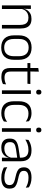

<svg xmlns="http://www.w3.org/2000/svg" viewBox="1238 -1942 716 3233"><g transform="rotate(90 1596.5 -326.0)"><path d="M460.5 0H400V-306Q400 -349.5 388.2 -381Q376.5 -412.5 349.5 -429.5Q322.5 -446.5 277 -446.5Q235 -446.5 204 -430.5Q173 -414.5 154 -386.5Q135 -358.5 128 -322.5L115.5 -367.5H129Q135.5 -403.5 156.2 -432.8Q177 -462 212.2 -479.8Q247.5 -497.5 298 -497.5Q357 -497.5 392.5 -475.5Q428 -453.5 444.2 -412.2Q460.5 -371 460.5 -312ZM131.5 0H71V-487.5H131.5L128.5 -367L131.5 -364Z M781.5 12Q680.5 12 628 -43.8Q575.5 -99.5 575.5 -204.5V-284Q575.5 -388.5 628 -444Q680.5 -499.5 781.5 -499.5Q882.5 -499.5 935 -444Q987.5 -388.5 987.5 -284V-204.5Q987.5 -99.5 935 -43.8Q882.5 12 781.5 12ZM781.5 -38Q852.5 -38 889.8 -80Q927 -122 927 -201V-287.5Q927 -366 889.8 -408Q852.5 -450 781.5 -450Q710.5 -450 673.5 -408Q636.5 -366 636.5 -287.5V-201Q636.5 -122 673.5 -80Q710.5 -38 781.5 -38Z M1276 9.5Q1222.5 9.5 1189.2 -6.5Q1156 -22.5 1140.8 -55.5Q1125.5 -88.5 1125.5 -137.5V-455.5H1185.5V-144.5Q1185.5 -93 1209.2 -68.2Q1233 -43.5 1289.5 -43.5Q1319.5 -43.5 1347.8 -50.5Q1376 -57.5 1401 -70.5L1395.5 -17.5Q1372 -5 1340.5 2.2Q1309 9.5 1276 9.5ZM1390 -429.5H1042V-478.5H1395.5ZM1184 -471.5H1126L1125.5 -611.5L1187 -621Z M1562.5 0H1501.5V-487.5H1562.5ZM1532 -576.5Q1512 -576.5 1501.8 -587.5Q1491.5 -598.5 1491.5 -619V-622.5Q1491.5 -642.5 1501.8 -653.5Q1512 -664.5 1532 -664.5Q1552.5 -664.5 1562.5 -653.5Q1572.5 -642.5 1572.5 -622.5V-619Q1572.5 -598.5 1562.5 -587.5Q1552.5 -576.5 1532 -576.5Z M1884.5 10.5Q1784.5 10.5 1735 -45Q1685.5 -100.5 1685.5 -203V-285Q1685.5 -387.5 1735 -442.8Q1784.5 -498 1884.5 -498Q1917 -498 1942.8 -491.8Q1968.5 -485.5 1988.5 -475.8Q2008.5 -466 2021.5 -455.5L2027.5 -401Q2004 -420 1971.2 -433.5Q1938.5 -447 1892.5 -447Q1819.5 -447 1783 -405Q1746.5 -363 1746.5 -284V-204.5Q1746.5 -126 1783 -83.8Q1819.5 -41.5 1893 -41.5Q1940 -41.5 1973.5 -55.2Q2007 -69 2031.5 -88L2025.5 -32.5Q2004.5 -16.5 1969.5 -3Q1934.5 10.5 1884.5 10.5Z M2200 0H2139V-487.5H2200ZM2169.5 -576.5Q2149.5 -576.5 2139.2 -587.5Q2129 -598.5 2129 -619V-622.5Q2129 -642.5 2139.2 -653.5Q2149.5 -664.5 2169.5 -664.5Q2190 -664.5 2200 -653.5Q2210 -642.5 2210 -622.5V-619Q2210 -598.5 2200 -587.5Q2190 -576.5 2169.5 -576.5Z M2695.5 0H2635L2638 -121.5L2635.5 -131V-288.5V-321Q2635.5 -384 2603.8 -415.2Q2572 -446.5 2504 -446.5Q2451 -446.5 2407.5 -430.5Q2364 -414.5 2331 -394L2337 -447.5Q2355 -459 2380.5 -470.8Q2406 -482.5 2439.2 -490.2Q2472.5 -498 2512.5 -498Q2561.5 -498 2596.2 -486Q2631 -474 2653 -451Q2675 -428 2685.2 -395.5Q2695.5 -363 2695.5 -322.5ZM2464 10.5Q2391.5 10.5 2352.8 -24.5Q2314 -59.5 2314 -125V-138Q2314 -202.5 2353.8 -235.2Q2393.5 -268 2482.5 -281L2645.5 -305L2648.5 -259L2490 -236.5Q2428 -227.5 2401 -205.8Q2374 -184 2374 -141.5V-132.5Q2374 -87.5 2401.5 -64Q2429 -40.5 2482 -40.5Q2527.5 -40.5 2559.8 -57Q2592 -73.5 2611.8 -101.2Q2631.5 -129 2638 -163.5L2650 -120.5H2637.5Q2631.5 -86 2611.2 -56Q2591 -26 2554.8 -7.8Q2518.5 10.5 2464 10.5Z M2974.5 10.5Q2915.5 10.5 2872.5 -3Q2829.5 -16.5 2801 -32L2795 -89.5Q2831 -69.5 2874 -55.5Q2917 -41.5 2972 -41.5Q3032.5 -41.5 3064.5 -62.2Q3096.5 -83 3096.5 -124V-131Q3096.5 -157.5 3085 -174.8Q3073.5 -192 3044 -204.8Q3014.5 -217.5 2960.5 -228.5Q2899 -241.5 2863.5 -258.8Q2828 -276 2813 -302.5Q2798 -329 2798 -368V-373Q2798 -433.5 2840.8 -465.8Q2883.5 -498 2969 -498Q3026 -498 3067.5 -484.5Q3109 -471 3135 -454L3141 -401.5Q3109 -421 3068 -434.2Q3027 -447.5 2974 -447.5Q2933.5 -447.5 2907.8 -438.5Q2882 -429.5 2869.8 -412.5Q2857.5 -395.5 2857.5 -372.5V-368Q2857.5 -342 2869 -324.8Q2880.5 -307.5 2909.5 -295.5Q2938.5 -283.5 2989.5 -273.5Q3052.5 -260.5 3089 -243.5Q3125.5 -226.5 3141 -200Q3156.5 -173.5 3156.5 -132.5V-123.5Q3156.5 -57.5 3110 -23.5Q3063.5 10.5 2974.5 10.5Z"/></g></svg>

Font: Anek Malayalam Light
Style: Regular
Weight: 300
Version: Version 1.003